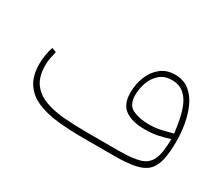

<svg xmlns="http://www.w3.org/2000/svg" viewBox="-86 -663 1008 869"><g transform="rotate(30 418.5 -228.5)"><path d="M750.5 -194.8Q720.7 -185.5 691.4 -179.2Q662.1 -172.9 623 -172.9Q556.2 -172.9 520.5 -199Q484.9 -225.1 484.9 -284.2Q484.9 -330.1 500.7 -369.1Q516.6 -408.2 546.9 -432.4Q577.1 -456.5 620.6 -456.5Q666.5 -456.5 696.5 -431.6Q726.6 -406.7 743.9 -367.4Q761.2 -328.1 768.6 -283.4Q775.9 -238.8 775.9 -198.7Q775.9 -137.7 766.8 -98.6Q757.8 -59.6 734.9 -38.1Q711.9 -16.6 670.4 -8.3Q628.9 0 564.5 0H402.3Q332 0 270.5 -6.3Q209 -12.7 162.4 -32.2Q115.7 -51.8 89.4 -90.3Q63 -128.9 63 -192.9Q63 -237.8 78.1 -283.2L101.1 -274.4Q96.7 -255.9 93 -237.5Q89.4 -219.2 89.4 -201.2Q89.4 -141.1 114.5 -106.7Q139.6 -72.3 183.3 -55.9Q227.1 -39.6 283.4 -34.9Q339.8 -30.3 402.3 -30.3H570.3Q639.2 -30.3 678.5 -41.3Q717.8 -52.2 734.1 -87.4Q750.5 -122.6 750.5 -194.8ZM629.4 -201.7Q661.6 -201.7 691.4 -208.5Q721.2 -215.3 749.5 -223.1Q745.1 -254.9 738.5 -290.3Q731.9 -325.7 718.8 -357.2Q705.6 -388.7 681.9 -408.4Q658.2 -428.2 620.1 -428.2Q583 -428.2 558.3 -407.5Q533.7 -386.7 521.5 -354.2Q509.3 -321.8 509.3 -285.6Q509.3 -234.9 543.9 -218.3Q578.6 -201.7 629.4 -201.7Z"/></g></svg>

Font: Vazirmatn FD Thin
Style: Regular
Weight: 100
Designer: Saber Rastikerdar
Foundry: Saber Rastikerdar
Version: Version 33.003